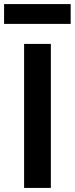

<svg xmlns="http://www.w3.org/2000/svg" viewBox="-27 -920 366 940"><path d="M91 0V-705H222V0ZM-7 -803V-900H319V-803Z"/></svg>

Font: Nunito Sans 7pt SemiCondensed
Style: Bold
Weight: 700
Width: 4
Designer: Vernon Adams
Foundry: Vernon Adams
Version: Version 3.101;gftools[0.9.27]